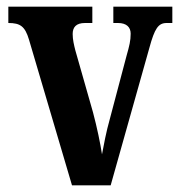

<svg xmlns="http://www.w3.org/2000/svg" viewBox="-20 -556 537 576"><path d="M67 -437 196 0H312L428 -412C444 -471 455 -487 480 -487H497V-536H320V-487H334C360 -487 372 -474 372 -455C372 -434 368 -418 360 -390L310 -201C298 -159 291 -119 286 -93C281 -126 271 -174 259 -219L206 -405C202 -421 198 -437 198 -454C198 -474 208 -487 235 -487H257V-536H5V-487C41 -487 55 -477 67 -437Z"/></svg>

Font: Noto Serif Bengali ExtraCondensed
Style: Regular
Weight: 400
Width: 2
Designer: Juan Bruce, Universal Thirst, Indian Type Foundry and the Monotype Design Team.
Foundry: Monotype Imaging Inc.
Version: Version 2.003